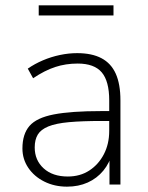

<svg xmlns="http://www.w3.org/2000/svg" viewBox="-20 -691 554 719"><path d="M231 8Q184 8 146 -11Q108 -30 86 -62.5Q64 -95 64 -135Q64 -189 90.5 -219.5Q117 -250 181.5 -262.5Q246 -275 359 -275H400V-238H361Q287 -238 238 -233.5Q189 -229 161 -217.5Q133 -206 121.5 -187Q110 -168 110 -139Q110 -91 143.5 -60.5Q177 -30 234 -30Q280 -30 314.5 -52.5Q349 -75 369 -113.5Q389 -152 389 -201V-315Q389 -387 361 -420Q333 -453 271 -453Q226 -453 186.5 -440Q147 -427 104 -398L84 -434Q110 -452 140.5 -465Q171 -478 204 -485Q237 -492 269 -492Q324 -492 360 -473Q396 -454 413.5 -415Q431 -376 431 -315V0H390V-121H401Q391 -81 367 -52Q343 -23 308.5 -7.5Q274 8 231 8ZM125 -633V-671H405V-633Z"/></svg>

Font: Nunito Sans 12pt ExtraLight
Style: Regular
Weight: 200
Designer: Vernon Adams
Foundry: Vernon Adams
Version: Version 3.101;gftools[0.9.27]